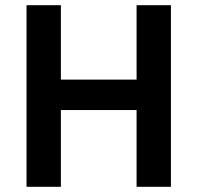

<svg xmlns="http://www.w3.org/2000/svg" viewBox="-20 -718 759 738"><path d="M505 -295H214V0H82V-698H214V-412H505V-698H637V0H505Z"/></svg>

Font: Plexus Sans SemiBold
Style: Regular
Weight: 600
Version: Version 2.001;PS 002.001;hotconv 1.0.70;makeotf.lib2.5.58329